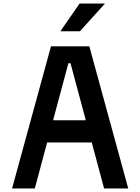

<svg xmlns="http://www.w3.org/2000/svg" viewBox="-20 -1061 790 1081"><path d="M48 0 267 -800H483L702 0H566L377 -705H365L176 0ZM183 -259V-384H567V-259ZM320 -885 428 -1041H571L430 -885Z"/></svg>

Font: Martian Mono SemiExpanded Medium
Style: Regular
Weight: 500
Width: 6
Designer: Roman Shamin
Foundry: Evil Martians
Version: Version 1.000